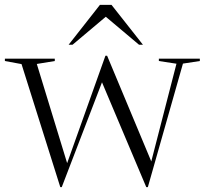

<svg xmlns="http://www.w3.org/2000/svg" viewBox="-24 -752 838 785"><path d="M697.5 -491.5 625.5 -502.5V-512H793V-502.5L724 -492L580.5 13H574L393 -415.5L228.5 13H222.5L64 -490L-4 -502.5V-512H200V-502.5L126.5 -490.5L250.5 -85L407 -524H414L594.5 -92ZM256.5 -569 384.5 -732H432L560.5 -569H544.5L408.5 -683.5L272.5 -569Z"/></svg>

Font: Newsreader 72pt Light
Style: Regular
Weight: 300
Designer: Hugues Gentile
Foundry: Production Type
Version: Version 1.003; ttfautohint (v1.8.3)